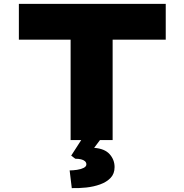

<svg xmlns="http://www.w3.org/2000/svg" viewBox="-20 -720 948 987"><path d="M343 0V-516H77V-700H832V-516H559V0ZM349 247 338 156Q356 156 376 153Q396 150 410 143Q424 136 424 125Q424 115 416.5 108.5Q409 102 396.5 99Q384 96 367 96L346 80L413 -24H512L464 40Q518 44 543.5 72.5Q569 101 569 139Q569 173 548.5 194.5Q528 216 494.5 228Q461 240 423 244Q385 248 349 247Z"/></svg>

Font: Lexend Peta Black
Style: Regular
Weight: 900
Version: Version 1.007